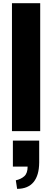

<svg xmlns="http://www.w3.org/2000/svg" viewBox="-20 -830 327 1215"><path d="M88.4 365.2 80.1 311Q113.3 303.7 134 284.9Q154.8 266.1 154.8 224.1H61.5V59.6H228V198.2Q227.5 279.3 192.6 322Q157.7 364.7 88.4 365.2ZM55.7 0V-809.6H234.4V0Z"/></svg>

Font: Oswald
Style: Heavy
Weight: 800
Designer: Vernon Adams
Foundry: Vernon Adams
Version: 3.0; ttfautohint (v0.95) -l 8 -r 50 -G 200 -x 0 -w "G" -W -c